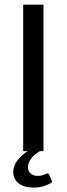

<svg xmlns="http://www.w3.org/2000/svg" viewBox="-20 -662 292 841"><path d="M187 97.7Q193.4 97.7 195.8 103.5L209 135.3Q194.8 146 173.1 152.8Q151.4 159.7 127 159.7Q85.4 159.7 61.8 141.1Q38.1 122.6 38.1 91.3Q38.1 64.9 55.7 41.3Q73.2 17.6 101.1 0H81.5V-641.6H170.4V0H154.3Q145.5 5.4 136.2 12.5Q127 19.5 119.4 28.3Q111.8 37.1 107.2 47.9Q102.5 58.6 102.5 70.3Q102.5 87.9 114.3 98.1Q126 108.4 144.5 108.4Q155.3 108.4 162.1 106.7Q168.9 105 173.8 103Q178.7 101.1 181.6 99.4Q184.6 97.7 187 97.7Z"/></svg>

Font: Carlito
Style: Regular
Weight: 400
Designer: Lukasz Dziedzic
Foundry: tyPoland Lukasz Dziedzic
Version: Version 1.103; Beta1; all basic design good, some composites